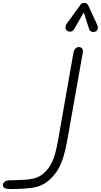

<svg xmlns="http://www.w3.org/2000/svg" viewBox="-374 -852 694 1324"><path d="M-353.5 424.5Q-353.5 410.5 -341.2 400.8Q-329 391 -301.5 391Q-291 391 -274.2 390.5Q-257.5 390 -238.5 389.2Q-219.5 388.5 -201.8 387.2Q-184 386 -172 384.5Q-116 377.5 -82 350.5Q-48 323.5 -27.5 289Q-6 253 6.5 206.2Q19 159.5 27.8 108Q36.5 56.5 45.5 6.5L132.5 -488Q136.5 -509.5 147 -518.5Q157.5 -527.5 169.5 -527.5Q183.5 -527.5 192 -517.8Q200.5 -508 196.5 -487L109.5 4.5Q98.5 67.5 88 125.2Q77.5 183 62.2 233Q47 283 22 323Q-5.5 367 -48 400.5Q-90.5 434 -150 442.5Q-169 445.5 -191 447.2Q-213 449 -234.8 450Q-256.5 451 -274.2 451.2Q-292 451.5 -302.5 451.5Q-328.5 451.5 -341 445Q-353.5 438.5 -353.5 424.5ZM281.5 -633.5Q266.5 -628.5 255 -634.8Q243.5 -641 239.5 -655L203.5 -767L140.5 -656Q128 -634.5 112.8 -633.8Q97.5 -633 88 -640.5Q77 -651 77.5 -664Q78 -677 86 -688.5L179 -816.5Q187.5 -829 195.8 -830.5Q204 -832 211.5 -832Q216 -832 223.5 -827.5Q231 -823 234.5 -814.5L294 -686Q304.5 -663 298.8 -650Q293 -637 281.5 -633.5Z"/></svg>

Font: Edu QLD Hand
Style: Regular
Weight: 400
Designer: Tina and Corey Anderson, Eben Sorkin
Foundry: Sorkin Type Co.
Version: Version 2.000